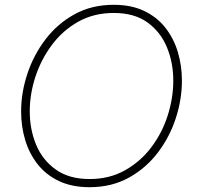

<svg xmlns="http://www.w3.org/2000/svg" viewBox="-20 -770 822 800"><path d="M353 10Q280 10 226 -15.5Q172 -41 137 -85.5Q102 -130 85 -186.5Q68 -243 68 -306Q68 -384 94 -462.5Q120 -541 169.5 -606Q219 -671 290.5 -710.5Q362 -750 454 -750Q527 -750 580.5 -724.5Q634 -699 669 -654.5Q704 -610 721 -553Q738 -496 738 -434Q738 -356 712.5 -277.5Q687 -199 637.5 -134Q588 -69 516.5 -29.5Q445 10 353 10ZM353 -24Q436 -24 501 -60.5Q566 -97 611 -157Q656 -217 679 -289.5Q702 -362 702 -434Q702 -509 675.5 -573Q649 -637 594.5 -676.5Q540 -716 454 -716Q371 -716 306 -679.5Q241 -643 196 -582.5Q151 -522 127.5 -450Q104 -378 104 -306Q104 -231 130.5 -167Q157 -103 212.5 -63.5Q268 -24 353 -24Z"/></svg>

Font: Be Vietnam Pro Thin
Style: Italic
Weight: 100
Italic angle: -12°
Designer: Lam Bao, Tony Le, Vietanh Nguyen
Foundry: Yellow Type Foundry
Version: Version 1.002; ttfautohint (v1.8.3)